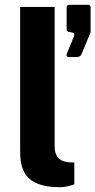

<svg xmlns="http://www.w3.org/2000/svg" viewBox="-20 -772 398 801"><path d="M266 -534H295C311 -534 316 -537 320 -546L355 -630C356 -632 358 -635 358 -638V-742C358 -749 354 -752 347 -752H269C263 -752 258 -749 258 -740V-651C258 -642 262 -639 272 -638L282 -636C291 -635 292 -630 288 -619L258 -546C256 -541 259 -534 266 -534ZM230 9C249 9 270 4 290 -3V-94L266 -95C221 -100 208 -125 208 -163V-743H64V-145C64 -71 77 9 230 9Z"/></svg>

Font: United Sans
Style: Bold
Weight: 700
Designer: Pablo Impallari, Rodrigo Fuenzalida (Modified by Dan O. Williams)
Version: Version 1.000;PS 001.000;hotconv 1.0.88;makeotf.lib2.5.64775